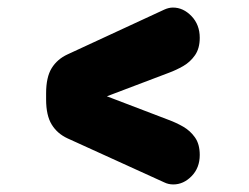

<svg xmlns="http://www.w3.org/2000/svg" viewBox="-20 -505 659 508"><path d="M102 -242V-258Q102 -301 116.8 -324.8Q131.5 -348.5 158.5 -361L414.5 -479.5Q426.5 -485 437.5 -485Q465 -485 486.8 -462.2Q508.5 -439.5 508.5 -405Q508.5 -377 496 -359Q483.5 -341 464.8 -330.2Q446 -319.5 427 -312.5L249 -245V-255.5L427 -187.5Q446 -180.5 464.8 -169.8Q483.5 -159 496 -141.2Q508.5 -123.5 508.5 -95Q508.5 -61 487 -39Q465.5 -17 438.5 -17Q425.5 -17 414.5 -22.5L158.5 -139Q131.5 -151.5 116.8 -175.5Q102 -199.5 102 -242Z"/></svg>

Font: Sono ExtraLight Monospace ExtraBold
Style: Regular
Weight: 800
Version: Version 2.112